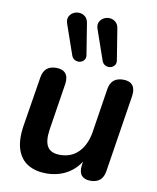

<svg xmlns="http://www.w3.org/2000/svg" viewBox="-87 -843 753 921"><g transform="rotate(10 289.5 -383.0)"><path d="M201 10Q149 10 112 -12Q75 -34 59.5 -80Q44 -126 55 -197L94 -439Q99 -469 116 -483Q133 -497 162 -497Q193 -497 207.5 -479.5Q222 -462 217 -428L181 -198Q173 -143 189.5 -116Q206 -89 251 -89Q307 -89 342 -126Q377 -163 387 -227L420 -439Q425 -469 442 -483Q459 -497 488 -497Q520 -497 534 -479Q548 -461 543 -427L484 -51Q475 8 416 8Q387 8 373 -8Q359 -24 363 -57L373 -129L380 -102Q354 -47 307.5 -18.5Q261 10 201 10ZM374 -570 324 -714Q317 -734 323.5 -748Q330 -762 343.5 -769.5Q357 -777 373 -776Q389 -775 401.5 -764.5Q414 -754 417 -733L441 -584Q444 -568 436 -558Q428 -548 415.5 -545.5Q403 -543 391 -549Q379 -555 374 -570ZM226 -570 176 -714Q169 -734 175.5 -748Q182 -762 195.5 -769.5Q209 -777 225 -776Q241 -775 253.5 -764.5Q266 -754 269 -733L293 -584Q296 -568 288 -558Q280 -548 267.5 -545.5Q255 -543 243 -549Q231 -555 226 -570Z"/></g></svg>

Font: Nunito ExtraLight
Style: Italic
Weight: 200
Italic angle: -9°
Designer: Vernon Adams
Foundry: Vernon Adams
Version: Version 3.602